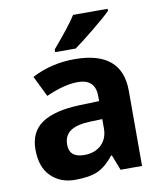

<svg xmlns="http://www.w3.org/2000/svg" viewBox="-86 -836 776 915"><g transform="rotate(-10 302.0 -378.0)"><path d="M194.8 -162.1Q194.8 -99.1 267.1 -99.1Q318.8 -99.1 349.9 -128.9Q380.9 -158.7 380.9 -208V-252.9L323.2 -251Q258.3 -249 226.6 -227.5Q194.8 -206.1 194.8 -162.1ZM286.1 -336.9 380.9 -339.8V-363.8Q380.9 -446.8 295.9 -446.8Q230.5 -446.8 142.1 -407.2L92.8 -507.8Q187 -557.1 299.3 -557.1Q528.8 -557.1 528.8 -363.8V0H424.8L396 -74.2H392.1Q354.5 -26.9 314.7 -8.5Q274.9 9.8 203.6 9.8Q132.3 9.8 87.2 -35.2Q42 -80.1 42 -165Q42 -250 102.8 -291.3Q163.6 -332.5 286.1 -336.9ZM215.3 -606V-619.1Q299.3 -716.8 330.1 -766.1H497.1V-755.9Q471.7 -730.5 410.4 -680.4Q349.1 -630.4 314.5 -606Z"/></g></svg>

Font: NotoSans-Bold
Style: Bold
Weight: 700
Designer: Monotype Design team
Foundry: Monotype Imaging Inc.
Version: Version 1.04